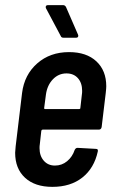

<svg xmlns="http://www.w3.org/2000/svg" viewBox="-20 -720 445 748"><path d="M365 -215H146Q143 -215 141 -211L135 -157Q134 -152 134 -143Q134 -113 150.5 -94Q167 -75 194 -75Q221 -75 241.5 -92Q262 -109 271 -136Q275 -144 282 -144L354 -140Q359 -140 360.5 -137Q362 -134 361 -130Q347 -65 301 -28.5Q255 8 184 8Q116 8 77.5 -27.5Q39 -63 39 -125Q39 -132 41 -150L66 -358Q75 -429 125 -473Q175 -517 249 -517Q317 -517 355.5 -481Q394 -445 394 -384Q394 -376 392 -358L376 -225Q374 -215 365 -215ZM159 -352 152 -299Q152 -295 156 -295H288Q290 -295 291.5 -296Q293 -297 293 -299L299 -352Q300 -357 300 -366Q300 -397 283.5 -415.5Q267 -434 239 -434Q208 -434 186 -411Q164 -388 159 -352ZM285 -581Q285 -573 276 -573H228Q219 -573 217 -579L159 -688L158 -692Q158 -700 167 -700H226Q233 -700 237 -693L284 -585Z"/></svg>

Font: Barlow Condensed Medium
Style: Italic
Weight: 500
Width: 3
Italic angle: -7°
Designer: Jeremy Tribby
Foundry: Tribby Type
Version: Version 1.408